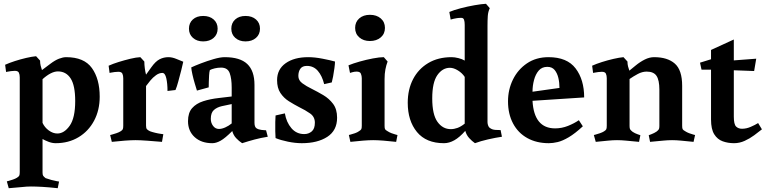

<svg xmlns="http://www.w3.org/2000/svg" viewBox="-20 -738 4033 1011"><path d="M201 -369 245 -402Q270 -421 291 -429Q312 -437 328 -437Q423 -437 464 -379.5Q505 -322 505 -229Q505 -158 475.5 -102.5Q446 -47 393.5 -15.5Q341 16 273 16Q255 16 236.5 9Q218 2 204 -6V170Q204 182 207 187Q210 192 220 200Q234 205 250.5 209.5Q267 214 279 216Q291 218 291 218L284 253Q238 248 203.5 246Q169 244 143 244Q121 244 95 247Q69 250 26 253L16 217Q16 217 25.5 214.5Q35 212 48 207.5Q61 203 69 198Q79 192 81.5 186.5Q84 181 84 168V-331Q84 -345 79.5 -355Q75 -365 58 -365Q49 -365 38 -363.5Q27 -362 19.5 -360.5Q12 -359 12 -359L7 -397Q29 -407 58.5 -416.5Q88 -426 118 -433Q148 -440 170 -442L191 -419Q191 -405 194 -392.5Q197 -380 201 -369ZM204 -321V-91Q215 -67 237 -51Q259 -35 282 -35Q318 -35 347 -76Q376 -117 376 -206Q376 -288 352 -325Q328 -362 285 -362Q267 -362 246.5 -351.5Q226 -341 204 -321Z M719 -437 740 -414Q740 -398 742.5 -378.5Q745 -359 749 -345L777 -384Q799 -415 820.5 -426Q842 -437 867 -437Q886.8 -437 909.4 -427.5Q932 -418 945 -413Q942 -397 934.3 -367.5Q926.6 -338 918.8 -309.1Q911.1 -280.2 904 -264L862 -259Q862 -298.4 855.6 -326.2Q849.1 -354 835 -354Q818 -354 801.5 -342Q784.9 -330.1 771.7 -314Q758.5 -297.9 749 -285V-77Q749 -64 753 -58.5Q757 -53 770 -46.8Q780 -43 796.5 -39Q813 -35 826.5 -33.2Q840 -31.4 840 -31.4L833 9Q793.2 5.6 754.6 2.8Q716 0 693.4 0Q672 0 637.5 2.5Q603 5 568.8 9L560 -27Q560 -27 569.8 -29.5Q579.6 -32.1 592.6 -36.5Q605.6 -40.9 614 -46Q624 -52 626.5 -57.5Q629 -63 629 -76V-326Q629 -340 624.5 -350Q620 -360 603 -360Q594 -360 583.6 -358.7Q573.2 -357.4 565.1 -355.7Q557 -354 557 -354L552 -391.9Q574 -402 604.5 -411.5Q635 -421 666 -428.5Q697 -436 719 -437Z M1133 -59Q1148 -59 1166 -67Q1184 -75 1200 -88V-190L1148 -179Q1122 -173 1106 -158.5Q1090 -144 1090 -112Q1090 -91 1102 -75Q1114 -59 1133 -59ZM1320 -291V-92Q1320 -70 1330 -63Q1340 -56 1356 -54Q1364 -53 1372.5 -52.5Q1381 -52 1381 -52L1390 -18Q1353 -12 1321 -3.5Q1289 5 1255 16Q1238 5 1223.5 -10.5Q1209 -26 1203 -48Q1165 -10 1141.5 3Q1118 16 1098 16Q1040 16 1005 -16Q970 -48 970 -100Q970 -144 991.5 -168.5Q1013 -193 1050 -205Q1087 -217 1133 -222L1200 -230V-277Q1200 -324 1189.5 -353Q1179 -382 1144 -382Q1127 -382 1110.5 -378Q1094 -374 1085 -369Q1082 -359 1081 -341.5Q1080 -324 1079.5 -306.5Q1079 -289 1079 -278L1017 -261Q1013 -274 1006 -297Q999 -320 993.5 -344.5Q988 -369 987 -383Q1006 -392 1038.5 -404.5Q1071 -417 1105.5 -427Q1140 -437 1163 -437Q1244 -437 1282 -401Q1320 -365 1320 -291ZM975 -587Q975 -617 995.4 -635.5Q1015.9 -654 1049.9 -654Q1084 -654 1105 -635.5Q1126 -617 1126 -587Q1126 -557 1104.9 -538.5Q1083.8 -520 1049.7 -520Q1017 -520 996 -538.5Q975 -557 975 -587ZM1198 -587Q1198 -617 1218.4 -635.5Q1238.9 -654 1272.9 -654Q1307 -654 1328 -635.5Q1349 -617 1349 -587Q1349 -557 1327.9 -538.5Q1306.8 -520 1272.7 -520Q1240 -520 1219 -538.5Q1198 -557 1198 -587Z M1582 -32Q1605 -32 1621.5 -46Q1638 -60 1638 -92Q1638 -123 1613 -140.5Q1588 -158 1555 -174Q1528 -188 1501 -205Q1474 -222 1456.5 -248.5Q1439 -275 1439 -316Q1439 -373 1484 -405Q1529 -437 1603 -437Q1637 -437 1678 -429Q1719 -421 1744 -414Q1744 -402 1741 -379.5Q1738 -357 1734 -335.5Q1730 -314 1727 -304L1687 -295Q1676 -339 1653.5 -365Q1631 -391 1596 -391Q1572 -391 1561.5 -376Q1551 -361 1551 -338Q1551 -315 1572 -299.5Q1593 -284 1622 -270Q1652 -255 1682.5 -237Q1713 -219 1734 -191Q1755 -163 1755 -118Q1755 -51 1703.5 -17.5Q1652 16 1569 16Q1535 16 1496 8Q1457 0 1431 -11Q1430 -22 1429.5 -46.5Q1429 -71 1429.5 -95.5Q1430 -120 1431 -130L1480 -141Q1488 -94 1514.5 -63Q1541 -32 1582 -32Z M2005 -321V-75.6Q2005 -62.8 2007.5 -57.9Q2010 -53 2021 -47Q2030 -41 2041.9 -36.5Q2053.8 -32.1 2063.4 -29.5Q2073 -27 2073 -27L2066 9Q2030 5 1998.8 2.5Q1967.7 0 1945 0Q1923.2 0 1891.6 2.5Q1860 5 1825 9L1817 -27.2Q1817 -27.2 1826.5 -29.6Q1836 -32 1849 -36.5Q1862 -41 1870 -47Q1880 -53 1882.5 -58Q1885 -63 1885 -76V-326Q1885 -338 1880.5 -349.5Q1876 -361 1858 -361Q1846 -361 1834.5 -357.5Q1823 -354 1823 -354L1815 -394Q1839 -404 1874 -413.9Q1909 -423.8 1944 -430.4Q1979 -437 2001 -437L2021 -414Q2013.7 -395 2009.4 -372.7Q2005 -350.4 2005 -321ZM1850 -591Q1850 -622 1871.5 -641Q1893 -660 1928 -660Q1963 -660 1985 -641Q2007 -622 2007 -591Q2007 -560 1984.8 -541Q1962.6 -522 1927.6 -522Q1894 -522 1872 -541Q1850 -560 1850 -591Z M2547 -95Q2547 -85 2551 -75.5Q2555 -66 2563 -62Q2573 -55 2589 -54Q2605 -53 2616 -53L2623 -18Q2589 -13 2549.5 -4Q2510 5 2481 16Q2465 5 2450.5 -11Q2436 -27 2430 -49Q2400 -15 2372.5 0.5Q2345 16 2318 16Q2224 16 2175.5 -43Q2127 -102 2127 -197Q2127 -267 2155 -321Q2183 -375 2235 -406Q2287 -437 2358 -437Q2374 -437 2394 -432Q2414 -427 2427 -419V-607Q2427 -624 2423.5 -634Q2420 -644 2409 -644Q2397 -644 2386.5 -642.5Q2376 -641 2368 -639Q2360 -637 2353 -635L2346 -675Q2369 -685 2405.5 -694.5Q2442 -704 2479 -710.5Q2516 -717 2539 -718L2559 -695Q2550 -676 2548.5 -653.5Q2547 -631 2547 -602ZM2354 -58Q2371 -58 2389 -64.5Q2407 -71 2427 -87V-333Q2414 -353 2391.5 -367Q2369 -381 2349 -381Q2310 -381 2283 -342.5Q2256 -304 2256 -220Q2256 -135 2283.5 -96.5Q2311 -58 2354 -58Z M3056 -225 2784 -207.2Q2792 -62 2903 -62Q2938 -62 2970.6 -75Q3003.2 -88 3028 -105L3049 -73Q3008 -35 2975 -15.5Q2942 4 2916.6 10Q2891.2 16 2870 16Q2805.2 16 2756.6 -11Q2708 -38 2681.5 -88Q2655 -138 2655 -204.5Q2655 -266 2680.9 -319Q2706.9 -372 2754.9 -404.5Q2803 -437 2868.4 -437Q2966 -437 3011 -377.7Q3056 -318.4 3056 -225ZM2862 -386Q2833.6 -386 2816.8 -366.5Q2800 -347 2792 -316.8Q2784 -286.6 2784 -255L2926 -275Q2926 -303.1 2920 -328.1Q2914 -353 2900.5 -369.5Q2886.9 -386 2862 -386Z M3295 -322V-74Q3295 -62 3298 -57Q3301 -52 3311 -44Q3323 -36 3337.5 -31Q3352 -26 3352 -26L3345 9Q3302 5 3276.5 2.5Q3251 0 3229 0Q3207 0 3182.5 2.5Q3158 5 3117 9L3107 -27Q3107 -27 3116.5 -29.5Q3126 -32 3139 -36.5Q3152 -41 3160 -46Q3170 -52 3172.5 -57.5Q3175 -63 3175 -76V-326Q3175 -340 3170.5 -350Q3166 -360 3149 -360Q3140 -360 3129.5 -358.5Q3119 -357 3111 -355.5Q3103 -354 3103 -354L3098 -392Q3120 -402 3150 -411.5Q3180 -421 3210.5 -428Q3241 -435 3263 -437L3284 -414Q3284 -400 3287 -388.5Q3290 -377 3294 -366L3327 -393Q3350 -412 3375 -424.5Q3400 -437 3424 -437Q3495 -437 3533.5 -403Q3572 -369 3572 -286V-76Q3572 -63 3574.5 -58Q3577 -53 3588 -47Q3597 -41 3609 -36.5Q3621 -32 3630.5 -29.5Q3640 -27 3640 -27L3632 9Q3591 5 3566 2.5Q3541 0 3519 0Q3497 0 3471.5 2.5Q3446 5 3403 9L3396 -26Q3396 -26 3410.5 -31.5Q3425 -37 3437 -45Q3446 -52 3449 -57Q3452 -62 3452 -74V-266Q3452 -316 3437 -338.5Q3422 -361 3385 -361Q3362 -361 3338.5 -348.5Q3315 -336 3295 -322Z M3674 -371 3666 -408 3724 -426V-475L3844 -530V-420L3962 -429L3951 -364L3844 -368V-124Q3844 -83.5 3856 -71.7Q3868 -60 3887 -60Q3910 -60 3933 -70Q3956 -80 3972 -90L3992 -57Q3975.1 -43.2 3951.4 -25.8Q3927.7 -8.3 3900.9 3.8Q3874 16 3845 16Q3813 16 3785.4 6Q3757.8 -3.9 3740.9 -30.9Q3724 -57.8 3724 -108.7V-371Z"/></svg>

Font: Buenard
Style: Regular
Weight: 400
Version: Version 2.000